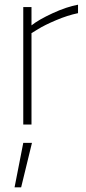

<svg xmlns="http://www.w3.org/2000/svg" viewBox="-20 -530 368 817"><path d="M79 78H116L70 267H42ZM79 0V-500H114V-422Q144 -446 203.5 -473.5Q263 -501 312 -510V-474Q268 -465 218.5 -444Q169 -423 142 -406L114 -389V0Z"/></svg>

Font: Titillium Web
Style: Thin
Weight: 200
Version: Version 1.001;PS 57.000;hotconv 1.0.70;makeotf.lib2.5.55311